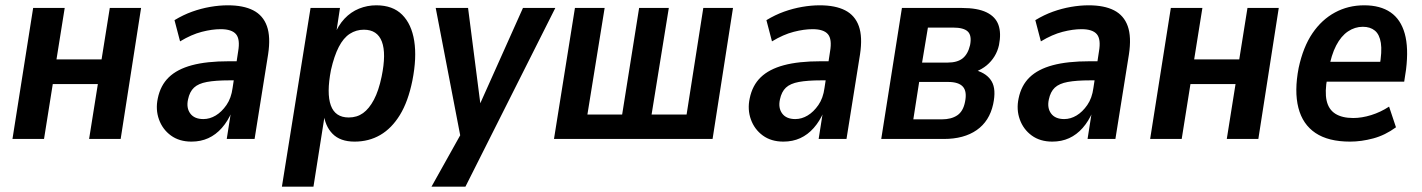

<svg xmlns="http://www.w3.org/2000/svg" viewBox="-20 -524 5362 724"><path d="M27 0 105 -494H224L193 -300H363L394 -494H512L435 0H316L349 -207H179L146 0Z M702 10Q656 10 624.5 -13Q593 -36 579.5 -73.5Q566 -111 575 -153Q585 -202 616.5 -232.5Q648 -263 703.5 -278Q759 -293 843 -293H888L878 -221H844Q793 -221 760.5 -215Q728 -209 711.5 -193.5Q695 -178 689 -149Q682 -117 697.5 -96Q713 -75 747 -75Q771 -75 793.5 -88.5Q816 -102 834 -128Q852 -154 857 -192L878 -330Q886 -376 870 -395Q854 -414 812 -414Q780 -414 741 -404Q702 -394 659 -368L638 -448Q671 -468 704.5 -480Q738 -492 772.5 -498Q807 -504 839 -504Q898 -504 935 -485Q972 -466 986.5 -425.5Q1001 -385 991 -319L940 0H835L851 -102H854Q839 -67 816.5 -41.5Q794 -16 765.5 -3Q737 10 702 10Z M1043 180 1151 -494H1262L1246 -388H1239Q1255 -428 1279 -453.5Q1303 -479 1334 -491.5Q1365 -504 1399 -504Q1461 -504 1496.5 -468.5Q1532 -433 1542 -369.5Q1552 -306 1535 -220Q1519 -141 1488 -90.5Q1457 -40 1414 -15Q1371 10 1317 10Q1263 10 1234 -19.5Q1205 -49 1200 -99H1206L1162 180ZM1295 -81Q1326 -81 1349 -97.5Q1372 -114 1390 -148Q1408 -182 1419 -235Q1437 -322 1420 -367Q1403 -412 1352 -412Q1323 -412 1299 -396.5Q1275 -381 1257.5 -347Q1240 -313 1228 -260Q1211 -172 1227.5 -126.5Q1244 -81 1295 -81Z M1607 180 1721 -24 1723 26 1623 -494H1745L1794 -112H1781L1952 -494H2074L1735 180Z M2069 0 2148 -494H2260L2195 -92H2326L2390 -494H2502L2437 -92H2569L2632 -494H2744L2667 0Z M2934 10Q2888 10 2856.5 -13Q2825 -36 2811.5 -73.5Q2798 -111 2807 -153Q2817 -202 2848.5 -232.5Q2880 -263 2935.5 -278Q2991 -293 3075 -293H3120L3110 -221H3076Q3025 -221 2992.5 -215Q2960 -209 2943.5 -193.5Q2927 -178 2921 -149Q2914 -117 2929.5 -96Q2945 -75 2979 -75Q3003 -75 3025.5 -88.5Q3048 -102 3066 -128Q3084 -154 3089 -192L3110 -330Q3118 -376 3102 -395Q3086 -414 3044 -414Q3012 -414 2973 -404Q2934 -394 2891 -368L2870 -448Q2903 -468 2936.5 -480Q2970 -492 3004.5 -498Q3039 -504 3071 -504Q3130 -504 3167 -485Q3204 -466 3218.5 -425.5Q3233 -385 3223 -319L3172 0H3067L3083 -102H3086Q3071 -67 3048.5 -41.5Q3026 -16 2997.5 -3Q2969 10 2934 10Z M3303 0 3381 -494H3607Q3666 -494 3700 -477.5Q3734 -461 3745 -430Q3756 -399 3747 -354Q3742 -331 3730 -311.5Q3718 -292 3700.5 -277.5Q3683 -263 3658 -253L3660 -259Q3702 -247 3719.5 -217Q3737 -187 3725 -131Q3711 -67 3663 -33.5Q3615 0 3539 0ZM3424 -74H3532Q3567 -74 3589.5 -89Q3612 -104 3619 -140Q3627 -179 3611 -197Q3595 -215 3555 -215H3446ZM3457 -288H3553Q3590 -288 3610 -304Q3630 -320 3638 -354Q3645 -390 3629.5 -405Q3614 -420 3574 -420H3479Z M3948 10Q3902 10 3870.5 -13Q3839 -36 3825.5 -73.5Q3812 -111 3821 -153Q3831 -202 3862.5 -232.5Q3894 -263 3949.5 -278Q4005 -293 4089 -293H4134L4124 -221H4090Q4039 -221 4006.5 -215Q3974 -209 3957.5 -193.5Q3941 -178 3935 -149Q3928 -117 3943.5 -96Q3959 -75 3993 -75Q4017 -75 4039.5 -88.5Q4062 -102 4080 -128Q4098 -154 4103 -192L4124 -330Q4132 -376 4116 -395Q4100 -414 4058 -414Q4026 -414 3987 -404Q3948 -394 3905 -368L3884 -448Q3917 -468 3950.5 -480Q3984 -492 4018.5 -498Q4053 -504 4085 -504Q4144 -504 4181 -485Q4218 -466 4232.5 -425.5Q4247 -385 4237 -319L4186 0H4081L4097 -102H4100Q4085 -67 4062.5 -41.5Q4040 -16 4011.5 -3Q3983 10 3948 10Z M4317 0 4395 -494H4514L4483 -300H4653L4684 -494H4802L4725 0H4606L4639 -207H4469L4436 0Z M5071 10Q4989 10 4940.5 -22.5Q4892 -55 4876 -117.5Q4860 -180 4877 -268Q4894 -347 4929 -398.5Q4964 -450 5014 -477Q5064 -504 5124 -504Q5185 -504 5223.5 -477.5Q5262 -451 5277 -397.5Q5292 -344 5282 -262L5275 -216H4967L4978 -291H5200L5182 -273Q5192 -330 5187 -362Q5182 -394 5164.5 -408.5Q5147 -423 5119 -423Q5089 -423 5063 -405.5Q5037 -388 5018.5 -352.5Q5000 -317 4990 -261L4985 -231Q4975 -178 4982.5 -144.5Q4990 -111 5015.5 -95Q5041 -79 5083 -79Q5115 -79 5150.5 -90Q5186 -101 5218 -122L5244 -44Q5203 -14 5158 -2Q5113 10 5071 10Z"/></svg>

Font: Nunito Sans 10pt Condensed
Style: Bold Italic
Weight: 700
Width: 3
Italic angle: -9°
Designer: Vernon Adams
Foundry: Vernon Adams
Version: Version 3.101;gftools[0.9.27]